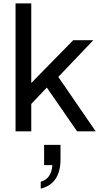

<svg xmlns="http://www.w3.org/2000/svg" viewBox="-20 -777 598 1136"><path d="M72 -757H165V-286L413 -539H532L325 -322L546 0H436L257 -259L165 -162V0H72ZM290 200H241V80H338V165Q338 238 308.5 281.5Q279 325 221 339V298Q284 281 290 200Z"/></svg>

Font: Evergrow Sans 
Style: Medium
Weight: 500
Foundry: 10Web
Version: Version 1.000